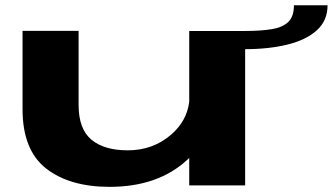

<svg xmlns="http://www.w3.org/2000/svg" viewBox="-20 -703 1262 728"><path d="M697.5 0V-104Q694 -101 690.5 -97.5Q579.5 5.5 395.5 5.5Q244 5.5 154.8 -64.2Q65.5 -134 65.5 -289V-586H278V-305.5Q278 -214 326.5 -173.5Q375 -133 464.5 -133Q560.5 -133 629.5 -193Q688.5 -244.5 697.5 -317V-585.5H909.5V0ZM906.5 -585.5Q969.5 -585.5 1011 -592.5Q1052.5 -599.5 1073.5 -620.2Q1094.5 -641 1094.5 -683H1222Q1222 -625.5 1182 -588.8Q1142 -552 1070.8 -534.2Q999.5 -516.5 906.5 -516.5Z"/></svg>

Font: Anybody UltraExpanded Regular
Style: Bold
Weight: 700
Width: 9
Designer: Tyler Finck
Foundry: Etcetera Type Company
Version: Version 1.010; ttfautohint (v1.8.3) -l 8 -r 50 -G 200 -x 14 